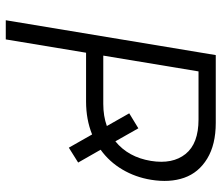

<svg xmlns="http://www.w3.org/2000/svg" viewBox="-71 -696 767 665"><g transform="rotate(90 312.5 -363.5)"><path d="M50.1 0 170.8 -727.3H405.5Q480.8 -727.3 529.5 -697.6Q578.1 -668 595.7 -617.9Q613.3 -567.8 602.6 -502.8Q593.8 -448.9 567.1 -403.8Q540.5 -358.7 498.6 -328.5L543 -250.7L491.5 -218.4L445.7 -299Q393.8 -278.1 331.7 -278.1H162.6L116.5 0ZM424.4 -459.2 469.5 -379.6Q524.5 -424.4 537.3 -502.8Q549.4 -577.8 513.3 -622.7Q477.3 -667.6 393.8 -667.6H227.3L172.6 -337.7H339.8Q382.1 -337.7 416.5 -350.1L372.5 -427.6Z"/></g></svg>

Font: Karasuma Gothic
Style: Light Italic
Weight: 300
Italic angle: 9.39998°
Designer: Rasmus Andersson / Ryoko Nishizuka
Foundry: rsms
Version: Version 1.00